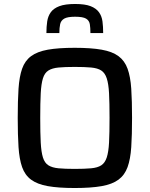

<svg xmlns="http://www.w3.org/2000/svg" viewBox="-20 -936 752 964"><path d="M355 8Q273 8 220 -1.5Q167 -11 136 -34Q105 -57 91 -97Q77 -137 73 -197.5Q69 -258 69 -344Q69 -430 73 -490.5Q77 -551 91 -591Q105 -631 136 -654Q167 -677 220 -686.5Q273 -696 355 -696Q437 -696 490.5 -686.5Q544 -677 575 -654Q606 -631 620.5 -591Q635 -551 639 -490.5Q643 -430 643 -344Q643 -258 639 -197.5Q635 -137 620.5 -97Q606 -57 575 -34Q544 -11 490.5 -1.5Q437 8 355 8ZM355 -88Q405 -88 437.5 -91Q470 -94 488.5 -106Q507 -118 516 -145.5Q525 -173 527.5 -220.5Q530 -268 530 -344Q530 -420 527.5 -467.5Q525 -515 516 -542.5Q507 -570 488.5 -582Q470 -594 437.5 -597Q405 -600 355 -600Q306 -600 274 -597Q242 -594 223 -582Q204 -570 195.5 -542.5Q187 -515 184.5 -467.5Q182 -420 182 -344Q182 -268 184.5 -220.5Q187 -173 195.5 -145.5Q204 -118 223 -106Q242 -94 274 -91Q306 -88 355 -88ZM357 -916Q407 -916 435 -905Q463 -894 477 -874.5Q491 -855 494.5 -828.5Q498 -802 498 -770H434Q434 -796 431 -814.5Q428 -833 412 -842.5Q396 -852 357 -852Q319 -852 302.5 -842.5Q286 -833 282 -814.5Q278 -796 278 -770H213Q213 -802 217 -828.5Q221 -855 235 -874.5Q249 -894 278 -905Q307 -916 357 -916Z"/></svg>

Font: Saira Thin Medium
Style: Regular
Weight: 500
Version: Version 1.101